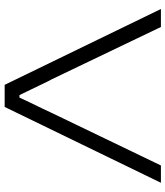

<svg xmlns="http://www.w3.org/2000/svg" viewBox="38 -764 726 843"><g transform="rotate(90 401.5 -343.0)"><path d="M353 0 20 -686H99L329 -206Q337 -192 349 -166.5Q361 -141 374.5 -113.5Q388 -86 398 -65H409Q418 -85 431 -112Q444 -139 456.5 -164.5Q469 -190 476 -206L707 -686H783L450 0Z"/></g></svg>

Font: Archivo Expanded ExtraLight
Style: Regular
Weight: 250
Width: 7
Designer: Hector Gatti
Foundry: Omnibus-Type
Version: Version 2.001